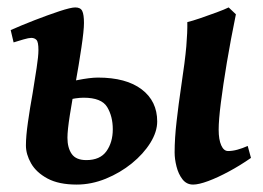

<svg xmlns="http://www.w3.org/2000/svg" viewBox="-20 -477 708 517"><path d="M16.6 -362.8 8.8 -396Q36.1 -408.2 72.5 -422.4Q108.9 -436.5 139.9 -446.8Q170.9 -457 182.6 -457Q196.8 -457 201.4 -447.5Q206.1 -438 206.1 -415Q206.1 -395 199.2 -348.9Q192.4 -302.7 183.1 -251.5Q174.3 -207.5 168 -166.7Q161.6 -126 161.6 -106Q161.6 -79.1 173.1 -62.5Q184.6 -45.9 212.4 -45.9Q249.5 -45.9 266.6 -69.8Q283.7 -93.8 283.7 -128.9Q283.7 -163.6 268.6 -188.7Q253.4 -213.9 205.1 -213.9Q185.5 -213.9 158 -207Q130.4 -200.2 115.7 -192.4L125 -245.1Q153.3 -254.4 188 -261.2Q222.7 -268.1 243.7 -268.1Q319.8 -268.1 361.6 -236.3Q403.3 -204.6 403.3 -149.9Q403.3 -122.1 384.8 -92.3Q366.2 -62.5 335 -37.1Q303.7 -11.7 264.9 4.2Q226.1 20 186.5 20Q138.2 20 107.9 3.7Q77.6 -12.7 63.7 -37.1Q49.8 -61.5 49.8 -85.4Q49.8 -109.9 55.2 -147.7Q60.5 -185.5 67.9 -226.1Q73.7 -262.2 78.6 -293.9Q83.5 -325.7 83.5 -342.3Q83.5 -364.3 78.1 -369.6Q72.8 -375 64 -375Q57.6 -375 43 -370.8Q28.3 -366.7 16.6 -362.8ZM655.8 -51.8Q627 -31.7 596.7 -15.4Q566.4 1 540.8 10.5Q515.1 20 500 20Q482.4 20 471.4 5.9Q460.4 -8.3 455.3 -28.6Q450.2 -48.8 450.2 -66.4Q450.2 -104.5 455.6 -150.9Q460.9 -197.3 467.3 -240.2Q478.5 -314.5 481.7 -352.5Q484.9 -390.6 484.4 -417.5Q497.1 -420.4 519.3 -428Q541.5 -435.5 563.2 -443.6Q585 -451.7 595.7 -457L615.2 -438.5Q601.1 -369.6 590.8 -308.3Q580.6 -247.1 574.7 -200.4Q568.8 -153.8 568.8 -127.9Q568.8 -101.1 575.7 -85.7Q582.5 -70.3 594.2 -70.3Q606 -70.3 619.4 -74Q632.8 -77.6 647 -84Z"/></svg>

Font: Gentium Plus
Style: Bold Italic
Weight: 700
Italic angle: -8°
Designer: Victor Gaultney, Annie Olsen, Iska Routamaa, Becca Hirsbrunner
Foundry: SIL International
Version: Version 6.101